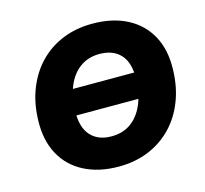

<svg xmlns="http://www.w3.org/2000/svg" viewBox="-105 -834 1026 963"><g transform="rotate(-15 408.5 -352.5)"><path d="M160 -292 181 -425H684L662 -292ZM398 11Q295 11 219 -28Q143 -67 103 -140.5Q63 -214 66 -316Q68 -406 97 -479.5Q126 -553 177 -606Q228 -659 298 -687.5Q368 -716 453 -716Q557 -716 632.5 -677Q708 -638 748 -565Q788 -492 785 -390Q783 -300 754 -226Q725 -152 673.5 -99Q622 -46 552 -17.5Q482 11 398 11ZM401 -145Q461 -145 503 -175.5Q545 -206 568.5 -261.5Q592 -317 594 -390Q596 -476 557.5 -518Q519 -560 448 -560Q390 -560 347.5 -529.5Q305 -499 282 -444Q259 -389 257 -316Q255 -230 293.5 -187.5Q332 -145 401 -145Z"/></g></svg>

Font: Nunito Sans 11pt Black
Style: Italic
Weight: 900
Italic angle: -9°
Version: Version 3.101;gftools[0.9.27]